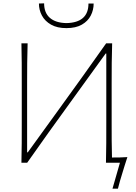

<svg xmlns="http://www.w3.org/2000/svg" viewBox="-20 -972 812 1147"><path d="M376.5 -804Q321.5 -804 285 -824.8Q248.5 -845.5 230.5 -879Q212.5 -912.5 212.5 -951L243.5 -952Q243.5 -895.5 277.8 -865.5Q312 -835.5 376.5 -834Q508.5 -837 508.5 -951H539.5Q539.5 -912.5 522.2 -879Q505 -845.5 469 -824.8Q433 -804 376.5 -804ZM108 0Q109.5 -61 109.8 -117Q110 -173 110 -238V-475Q110 -540.5 109.8 -596.5Q109.5 -652.5 108 -713H145Q143 -652.5 142.5 -596.5Q142 -540.5 142 -475V-62H146L332 -319Q400 -413 470.8 -511.5Q541.5 -610 614 -713H650Q648 -652.5 647.5 -596.5Q647 -540.5 647 -475V-238Q647 -181 647.2 -131.8Q647.5 -82.5 649 -31Q671.5 -31 697 -31.5Q722.5 -32 741 -33.5Q732.5 -7.5 725 16.2Q717.5 40 710.5 63.5Q703.5 86.5 696.8 109Q690 131.5 684.5 155H652L696.5 0H613Q614.5 -61 614.8 -117Q615 -173 615 -238V-652H611L425.5 -395.5Q341 -279 272 -182.8Q203 -86.5 142.5 0Z"/></svg>

Font: Commissioner Flair Thin
Style: Regular
Weight: 100
Designer: Kostas Bartsokas
Foundry: Kostas Bartsokas
Version: Version 1.000; ttfautohint (v1.8.3)